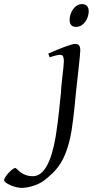

<svg xmlns="http://www.w3.org/2000/svg" viewBox="-208 -671 473 935"><path d="M224 -616C224 -639 212 -651 191 -651C155 -651 131 -609 131 -574C131 -551 142 -540 163 -540C199 -540 224 -581 224 -616ZM183 -425C183 -452 173 -457 156 -457C140 -457 81 -434 27 -410L34 -392C54 -399 75 -404 83 -404C95 -404 103 -401 103 -371C103 -350 89 -252 89 -220C84 -183 79 -103 63 -5C42 116 7 187 -48 187C-106 187 -124 147 -134 147C-147 147 -188 190 -188 207C-188 220 -138 244 -102 244C-78 244 -27 234 8 207C61 164 113 122 140 -32C153 -114 158 -185 163 -231C167 -273 183 -403 183 -425Z"/></svg>

Font: Oxford Ugaritic Clay
Style: Regular
Weight: 400
Designer: Jacob Thomas
Foundry: Bengal Creative Media Limited
Version: Version 1.000